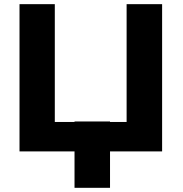

<svg xmlns="http://www.w3.org/2000/svg" viewBox="-20 -731 885 927"><path d="M74.2 0V-710.9H244.6V-142.1H339.8V-144.5H511.2V-142.1H591.3V-710.9H762.7V0H511.2V175.8H339.8V0Z"/></svg>

Font: Bert Sans Black
Style: Regular
Weight: 900
Designer: Christian Robertson, Adam Twardoch, & Cristiano Sobral
Foundry: Google
Version: Version 12.135;January 10, 2020;FontCreator 12.0.0.2547 64-b